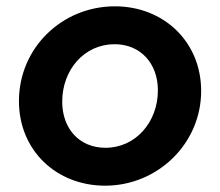

<svg xmlns="http://www.w3.org/2000/svg" viewBox="-20 -576 696 608"><path d="M313 12C479 12 617 -121 617 -288C617 -444 498 -556 344 -556C176 -556 40 -424 40 -256C40 -99 159 12 313 12ZM177 -254C177 -354 246 -436 343 -436C425 -436 480 -375 480 -290C480 -190 410 -108 314 -108C231 -108 177 -169 177 -254Z"/></svg>

Font: Mluvka Bold
Style: Italic
Weight: 700
Italic angle: -8°
Designer: Modified by Jiří Krblich, Original typeface by Gumpita Rahayu
Foundry: Gumpita Rahayu & Jiří Krblich
Version: Version 2.000;Glyphs 3.1.1 (3134)